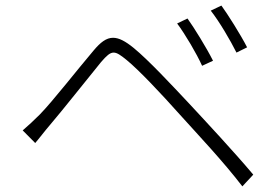

<svg xmlns="http://www.w3.org/2000/svg" viewBox="-20 -706 996 686"><path d="M649.9 -639.9 612.9 -622.2C642 -583.1 682.2 -514.9 702.1 -470.9L741.1 -489C718 -535.2 672.9 -608 649.9 -639.9ZM771 -686.1 733 -668C763.8 -628.9 802.9 -562.1 824.9 -518.1L862.9 -536.9C839.8 -582 793 -656.2 771 -686.1ZM61.1 -240.1 105.8 -195C119.7 -210.9 139.9 -237.9 158 -258.9C204.2 -312.9 291.9 -424 340.9 -484C360.8 -507.1 372.9 -518.1 386 -518.1C398.1 -518.1 411.2 -508.9 432.2 -491.8C477.3 -454.9 556.1 -371.1 623.9 -295.1C688.9 -223 777 -130 845.9 -40.1L884.9 -82C815 -165.1 719.8 -267 655.9 -335.9C593.8 -402 511 -491.1 457 -535.2C427.2 -559.3 404.8 -571 383.9 -571C359.7 -571 338.8 -554.7 313.9 -524.9C256.7 -457.7 169 -344.8 122.2 -296.9C99.1 -273.8 83.1 -259.2 61.1 -240.1Z"/></svg>

Font: Karasuma Gothic
Style: Light
Weight: 300
Designer: Rasmus Andersson / Ryoko Nishizuka
Foundry: rsms
Version: Version 1.00